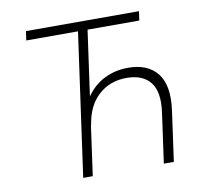

<svg xmlns="http://www.w3.org/2000/svg" viewBox="-78 -785 931 870"><g transform="rotate(-10 387.5 -350.0)"><path d="M96 -700H616L610 -658H372L330 -358Q363 -406 412.5 -431Q462 -456 523 -456Q613 -456 657 -400Q701 -344 685 -230L653 0H607L639 -230Q652 -323 617 -367.5Q582 -412 507 -412Q431 -412 378.5 -364.5Q326 -317 313 -230H312L280 0H236L328 -658H90Z"/></g></svg>

Font: Retni Sans Light
Style: Italic
Weight: 300
Italic angle: -8°
Designer: Vitaly Kuzmin
Foundry: ParaType Ltd.
Version: Version 1.00;June 10, 2019;FontCreator 11.5.0.2425 64-bit; t